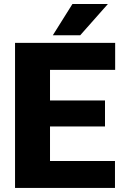

<svg xmlns="http://www.w3.org/2000/svg" viewBox="-20 -921 600 941"><path d="M494.6 -301.3H225.1V-131.8H543.5V0H53.7V-710.9H544.4V-578.6H225.1V-428.7H494.6ZM335 -901.4H508.8L373 -748H238.8Z"/></svg>

Font: RobotoDraft
Style: Black
Weight: 900
Designer: Google
Version: Version 2.000980w3; 2014; ttfautohint (v1.1) -l 5 -r 24 -G 4